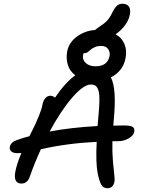

<svg xmlns="http://www.w3.org/2000/svg" viewBox="-20 -1017 766 1025"><path d="M74.2 -199.2Q50.8 -199.2 40.3 -208.5Q29.8 -217.8 32.2 -232.9Q38.1 -258.8 69.8 -269Q107.4 -282.7 137.2 -290Q160.2 -335.9 168.7 -354Q177.2 -372.1 190.2 -404.5Q203.1 -437 207 -460Q211.4 -481 222.4 -493.4Q233.4 -505.9 249 -505.9Q260.7 -505.9 273.9 -496.1Q327.1 -574.7 381.8 -615.2Q353 -636.2 342.3 -670.4Q331.5 -704.6 338.9 -744.1Q348.6 -791 391.1 -822Q433.6 -853 486.8 -856.9Q493.2 -862.3 505.9 -871.1Q536.6 -890.6 551.5 -906.5Q566.4 -922.4 579.1 -949.2Q592.8 -976.6 605 -986.8Q617.2 -997.1 632.8 -997.1Q657.7 -997.1 668 -982.4Q678.2 -967.8 673.8 -941.9Q668 -910.2 647.5 -882.3Q627 -854.5 597.2 -834Q630.9 -815.4 644.8 -780.5Q658.7 -745.6 649.9 -705.1Q643.6 -670.9 622.8 -644.8Q602.1 -618.7 571.8 -604Q604 -544.4 586.9 -372.1Q586.4 -367.7 585.9 -359.1Q585.4 -350.6 585 -346.2Q604 -347.2 641.1 -347.2Q677.2 -347.2 688.5 -339.4Q699.7 -331.5 696.8 -313Q692.9 -293.9 667.5 -278.6Q642.1 -263.2 609.9 -263.2H580.1Q578.6 -206.5 582.8 -157.7Q586.9 -108.9 590.1 -83.5Q593.3 -58.1 590.8 -45.9Q583.5 -12.2 553.2 -12.2Q532.2 -12.2 521.2 -30Q510.3 -47.9 501 -94.2Q490.7 -148.4 496.1 -259.8Q337.4 -252 198.2 -220.2Q164.1 -145.5 140.1 -77.1Q127.4 -37.1 95.2 -37.1Q49.8 -37.1 62 -101.1Q68.8 -139.2 94.2 -200.2Q88.4 -199.2 74.2 -199.2ZM423.8 -724.1Q418.5 -698.7 437.5 -680.9Q456.5 -663.1 490.2 -663.1Q553.7 -663.1 564.9 -717.8Q568.8 -739.3 556.9 -755.6Q544.9 -772 519 -772Q502 -772 487.3 -765.9Q472.7 -759.8 464.8 -752.4Q457 -745.1 448.5 -739Q439.9 -732.9 433.1 -732.9H425.8Q423.8 -727.1 423.8 -724.1ZM464.8 -565.9Q426.3 -565.9 366 -496.6Q305.7 -427.2 245.1 -314.9Q359.4 -336.4 501 -344.2Q501.5 -350.6 502.4 -361.6Q503.4 -372.6 503.9 -378.9Q507.3 -415.5 509 -440.4Q510.7 -465.3 510.7 -488Q510.7 -510.7 508.1 -524.2Q505.4 -537.6 500 -547.6Q494.6 -557.6 486.1 -561.8Q477.5 -565.9 464.8 -565.9Z"/></svg>

Font: Shantell Sans Irregular
Style: Italic
Weight: 400
Italic angle: -11.31°
Designer: Stephen Nixon, Anya Danilova, Shantell Martin
Foundry: Arrow Type
Version: Version 1.006;[9816181b4]